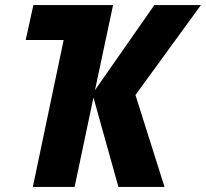

<svg xmlns="http://www.w3.org/2000/svg" viewBox="-20 -734 809 754"><path d="M109 0 230 -577H81L111 -714H424L353 -380L586 -714H769L512 -361L626 0H445L347 -351L273 0Z"/></svg>

Font: Noto Sans Display Extra
Style: Italic
Weight: 800
Italic angle: -12°
Designer: Monotype Design Team
Foundry: Monotype Imaging Inc.
Version: Version 1.900